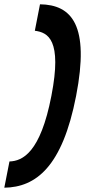

<svg xmlns="http://www.w3.org/2000/svg" viewBox="-29 -715 396 893"><path d="M15 36 -9 158C138 156 261 61 325 -269C389 -598 305 -693 157 -695L133 -572C194 -564 261 -531 210 -269C159 -5 76 34 15 36Z"/></svg>

Font: Charger EcoBold
Style: Obl
Weight: 1000
Designer: Jasper
Foundry: Cannot Into Space Fonts
Version: Version 1.1